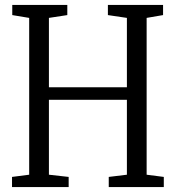

<svg xmlns="http://www.w3.org/2000/svg" viewBox="-20 -763 717 783"><path d="M99 -50.5V-690L30 -701.5V-743H254.5V-701.5L179.5 -690V-407H497.5V-690L420 -701.5V-743H645V-701.5L578 -690V-50.5L648 -41.5V0H423.5V-41.5L497.5 -50.5V-356H179.5V-50.5L260 -41.5V0H29V-41.5Z"/></svg>

Font: Merriweather 24pt SemiCondensed Light
Style: Regular
Weight: 300
Width: 4
Designer: Eben Sorkin
Foundry: Eben Sorkin
Version: Version 2.100